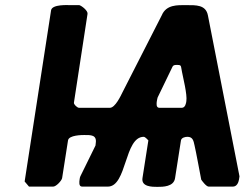

<svg xmlns="http://www.w3.org/2000/svg" viewBox="-20 -727 975 748"><path d="M558 -180 535 -33C530 1 573 1 593 1C614 1 657 1 662 -33L685 -180C687 -191 702 -194 710 -194C731 -194 734 -179 738 -160C743 -140 760 -47 764 -27C766 -24 783 0 793 0H887C903 0 909 -16 911 -27L913 -40L790 -667C782 -709 743 -707 706 -707C672 -707 628 -710 610 -667C587 -622 480 -412 457 -367C451 -355 429 -307 408 -307H288C281 -307 267 -320 268 -327L321 -673C323 -685 299 -704 289 -707H252C246 -707 183 -711 179 -687L76 -20L93 0H187C199 0 220 -23 222 -33L245 -180C248 -201 301 -201 308 -201C334 -201 358 -202 353 -169L352 -160L293 -40C292 -39 290 -30 290 -27C289 -19 286 0 300 0H400C475 0 464 -194 540 -194C546 -194 558 -180 558 -180ZM591 -333C591 -336 594 -346 594 -347L652 -467C656 -475 664 -474 671 -474C688 -474 684 -470 689 -447C693 -425 710 -359 706 -333C705 -325 702 -307 688 -307H601C587 -307 590 -325 591 -333Z"/></svg>

Font: Asimov Print
Style: CIt
Weight: 500
Designer: Google
Version: Version 2.000980: 2014